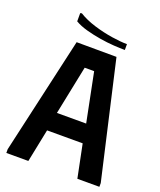

<svg xmlns="http://www.w3.org/2000/svg" viewBox="-155 -954 872 1049"><g transform="rotate(20 280.5 -429.0)"><path d="M10 0V-22L164 -700L396 -699L551 -22V0H423L384 -192H177L138 0ZM195 -300H365L308 -584H253ZM137 -858Q177 -833 231 -816.5Q285 -800 337.5 -792Q390 -784 426 -784V-750Q399 -750 360.5 -752.5Q322 -755 279.5 -762Q237 -769 197 -780Q157 -791 128 -808V-856Z"/></g></svg>

Font: Phudu Light Medium
Style: Regular
Weight: 500
Version: Version 1.005;gftools[0.9.23]